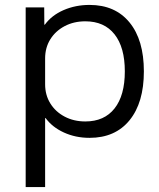

<svg xmlns="http://www.w3.org/2000/svg" viewBox="-20 -550 647 780"><path d="M343.7 -530Q448.1 -530 506.3 -458.7Q564.5 -387.5 564.5 -260Q564.5 -133 506.3 -61.5Q448.1 10 343.7 10Q287.3 10 239.8 -11.6Q192.3 -33.3 165.3 -70.3H163.3V210H84.3V-520H159.6L160.1 -449.7H162.1Q189.7 -487.7 238.2 -508.9Q286.8 -530 343.7 -530ZM326.6 -463.4Q279.8 -463.4 242.6 -443.8Q205.5 -424.2 184.4 -390.3Q163.3 -356.5 163.3 -312.3V-207.7Q163.3 -164 184.4 -129.9Q205.5 -95.8 242.7 -76.2Q279.8 -56.6 326.7 -56.6Q403.7 -56.6 445.4 -109.5Q487.1 -162.4 487.1 -260Q487.1 -357.6 445.4 -410.5Q403.7 -463.4 326.6 -463.4Z"/></svg>

Font: M PLUS 2 Thin
Style: Regular
Weight: 100
Designer: Coji Morishita
Foundry: UNDERFOREST DESIGN
Version: Version 1.001